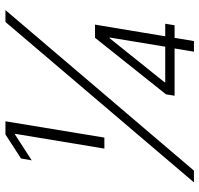

<svg xmlns="http://www.w3.org/2000/svg" viewBox="-34 -734 768 741"><g transform="rotate(-90 350.5 -364.0)"><path d="M252.4 -727.5 189.5 -345.7H147L204.1 -690.4H201.2L101.6 -626L108.9 -667.5L201.7 -727.5ZM16.6 0 635.7 -727.5H681.6L62 0ZM351.1 -74.7 356.4 -107.9 574.7 -381.8H602.5L593.3 -325.7H573.2L403.3 -113.8L402.8 -110.8H628.9L623 -74.7ZM521 0 535.2 -85.4 538.6 -100.1 585 -381.8H625.5L562 0Z"/></g></svg>

Font: Inter 16pt ExtraLight
Style: Italic
Weight: 250
Italic angle: -9.3988°
Version: Version 4.001;git-66647c0bb